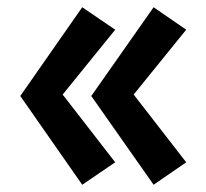

<svg xmlns="http://www.w3.org/2000/svg" viewBox="-20 -520 569 530"><path d="M349 -259 494 -438 404 -500 232 -255 404 -10 494 -72ZM153 -259 298 -438 207 -500 36 -255 207 -10 298 -72Z"/></svg>

Font: SpinnyJost
Style: Bold
Weight: 700
Version: Version 3.710